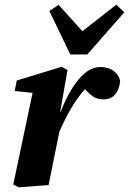

<svg xmlns="http://www.w3.org/2000/svg" viewBox="-20 -795 554 825"><path d="M37 -2 120 -396 43 -404 52 -449 245 -508 270 -494 239 -316 241 -315Q274 -401 318 -454Q362 -507 412 -507Q444 -507 466.5 -491.5Q489 -476 496 -450Q495 -416 477 -392Q459 -368 424 -368Q399 -368 381.5 -379.5Q364 -391 345 -412Q314 -377 288 -333.5Q262 -290 236 -231L235 -228Q223 -169 211.5 -112.5Q200 -56 189 0L61 10ZM232 -774 334 -661 480 -775 514 -742 355 -561H282L192 -748Z"/></svg>

Font: Source Serif 4 SmText
Style: Bold Italic
Weight: 700
Italic angle: -12°
Designer: Frank Grießhammer
Foundry: Adobe
Version: Version 4.005;hotconv 1.1.0;makeotfexe 2.6.0